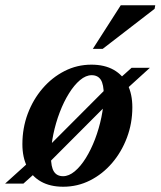

<svg xmlns="http://www.w3.org/2000/svg" viewBox="-52 -697 610 729"><path d="M295 -451.5Q345 -451.5 379.8 -431.8Q414.5 -412 432.5 -375.8Q450.5 -339.5 450.5 -289.5Q450.5 -229 430 -174.5Q409.5 -120 373.5 -78Q337.5 -36 290 -12Q242.5 12 188 12Q138.5 12 103.8 -7.5Q69 -27 51 -63.5Q33 -100 33 -149.5Q33 -210.5 53.2 -264.8Q73.5 -319 109.5 -361Q145.5 -403 193 -427.2Q240.5 -451.5 295 -451.5ZM187.5 -28Q209.5 -28 231.8 -46.5Q254 -65 273.8 -96.8Q293.5 -128.5 308.8 -168.5Q324 -208.5 333 -251.8Q342 -295 342 -336Q342 -376.5 330.8 -394Q319.5 -411.5 296 -411.5Q274 -411.5 251.8 -392.8Q229.5 -374 209.8 -342.2Q190 -310.5 174.8 -270.5Q159.5 -230.5 150.5 -187.2Q141.5 -144 141.5 -103Q141.5 -63 152.8 -45.5Q164 -28 187.5 -28ZM447.5 -439.5H517L413 -345L378.5 -324.5L128.5 -74L95.5 -52.5L37 0H-32.5L70.5 -93L104 -113L356 -365.5L389.5 -387.5ZM300.5 -511.5 406.5 -677H537.5L535 -663.5L338 -511.5Z"/></svg>

Font: Newsreader 24pt SemiBold
Style: Italic
Weight: 600
Italic angle: -17°
Designer: Hugues Gentile
Foundry: Production Type
Version: Version 1.003